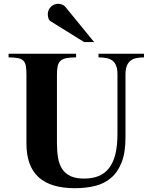

<svg xmlns="http://www.w3.org/2000/svg" viewBox="-20 -969 791 1004"><path d="M472.2 -749 321.8 -933.1Q315.9 -940.4 305.7 -944.8Q295.4 -949.2 284.2 -949.2Q272.9 -949.2 262.9 -944.8Q252.9 -940.4 245.6 -933.1Q238.3 -925.8 234.1 -916Q230 -906.2 230 -895Q230 -883.8 233.4 -873Q236.8 -862.3 246.1 -856.9L419.9 -749ZM732.9 -668.9V-688H495.1V-668.9Q519.5 -668.9 538.1 -665Q556.6 -661.1 569.1 -651.1Q581.5 -641.1 587.9 -623.8Q594.2 -606.4 594.2 -580.1V-269Q594.2 -207 583.3 -162.8Q572.3 -118.7 550.5 -90.3Q528.8 -62 496.1 -48.6Q463.4 -35.2 419.9 -35.2Q376.5 -35.2 348.9 -48.1Q321.3 -61 305.4 -85Q289.6 -108.9 283.7 -143.1Q277.8 -177.2 277.8 -220.2V-580.1Q277.8 -606.4 281.7 -623.8Q285.6 -641.1 296.6 -651.1Q307.6 -661.1 327.1 -665Q346.7 -668.9 377.9 -668.9V-688H24.9V-668.9Q56.2 -668.9 74.5 -665Q92.8 -661.1 102.5 -651.1Q112.3 -641.1 115.2 -623.8Q118.2 -606.4 118.2 -580.1V-219.2Q118.2 -100.6 181.4 -42.7Q244.6 15.1 372.1 15.1Q429.2 15.1 477.5 3.2Q525.9 -8.8 561 -39.1Q596.2 -69.3 616.2 -120.4Q636.2 -171.4 636.2 -250V-580.1Q636.2 -606.4 642.8 -623.8Q649.4 -641.1 661.9 -651.1Q674.3 -661.1 692.1 -665Q710 -668.9 732.9 -668.9Z"/></svg>

Font: Galatia SIL
Style: Bold
Weight: 700
Designer: Development by SIL's NRSI team
Version: Version 2.1